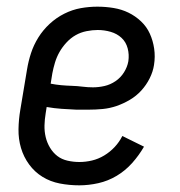

<svg xmlns="http://www.w3.org/2000/svg" viewBox="-20 -548 540 576"><path d="M218 8Q188 8 159.5 2.5Q131 -3 107.5 -17.5Q84 -32 67.5 -54.5Q51 -77 43 -104Q35 -131 35.5 -160.5Q36 -190 41 -219L61 -339Q65 -364 73 -388.5Q81 -413 95 -435.5Q109 -458 129 -476.5Q149 -495 173 -507Q197 -519 222 -523.5Q247 -528 272 -528Q297 -528 321 -524Q345 -520 365.5 -510Q386 -500 403 -484Q420 -468 429.5 -447Q439 -426 442.5 -402Q446 -378 442 -353Q439 -333 429 -313Q419 -293 404 -276.5Q389 -260 369.5 -248.5Q350 -237 329.5 -230Q309 -223 288 -221Q267 -219 246 -219H209Q187 -220 165 -221.5Q143 -223 120 -227L117 -208Q114 -190 113.5 -172Q113 -154 117 -137Q121 -120 130 -105Q139 -90 152 -80Q165 -70 182.5 -66Q200 -62 218 -62Q237 -62 256 -66.5Q275 -71 292.5 -81.5Q310 -92 324 -107Q338 -122 347 -140L412 -108Q397 -82 376.5 -59Q356 -36 330 -20.5Q304 -5 275 1.5Q246 8 218 8ZM259 -286Q276 -286 293.5 -290Q311 -294 326.5 -304.5Q342 -315 352 -331Q362 -347 365 -364Q368 -384 363 -403Q358 -422 344.5 -434.5Q331 -447 312 -452.5Q293 -458 273 -458Q257 -458 239.5 -454.5Q222 -451 207 -442.5Q192 -434 179.5 -420.5Q167 -407 158.5 -392Q150 -377 145 -360.5Q140 -344 137 -328L132 -297Q147 -294 163 -292.5Q179 -291 195.5 -290.5Q212 -290 227.5 -288Q243 -286 259 -286Z"/></svg>

Font: Iosevka Curly Slab
Style: Italic
Weight: 400
Italic angle: -9°
Monospace: yes
Designer: Belleve Invis
Foundry: Belleve Invis
Version: Version 22.1.2; ttfautohint (v1.8.4)